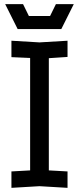

<svg xmlns="http://www.w3.org/2000/svg" viewBox="-20 -900 380 924"><path d="M35 4V-75L125 -80V-621L35 -625V-704L170 -696L305 -704V-626L215 -620V-80L305 -75V4L170 -4ZM249 -880H335L275 -760H65L5 -880H91L119 -823H221Z"/></svg>

Font: Tektur SemiCondensed
Style: Regular
Weight: 400
Width: 4
Designer: Adam Jagosz
Foundry: Adam Jagosz
Version: Version 1.005;gftools[0.9.30]